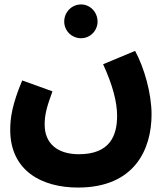

<svg xmlns="http://www.w3.org/2000/svg" viewBox="-20 -613 754 864"><path d="M345 -441C386 -441 419 -475 419 -516C419 -558 386 -593 345 -593C302 -593 269 -558 269 -516C269 -475 302 -441 345 -441ZM26 -29C26 155 167 231 331 231C588 231 662 56 662 -98C662 -195 628 -310 588 -384L444 -324C487 -230 507 -154 507 -92C507 -3 475 81 335 81C240 81 181 34 181 -52C181 -98 190 -130 216 -202L80 -251C34 -142 26 -80 26 -29Z"/></svg>

Font: Noto Sans Arabic UI SmCn XBd
Style: Regular
Weight: 800
Width: 4
Designer: Monotype Design Team, Nadine Chahine and Nizar Qandah
Foundry: Monotype Imaging Inc.
Version: Version 2.010